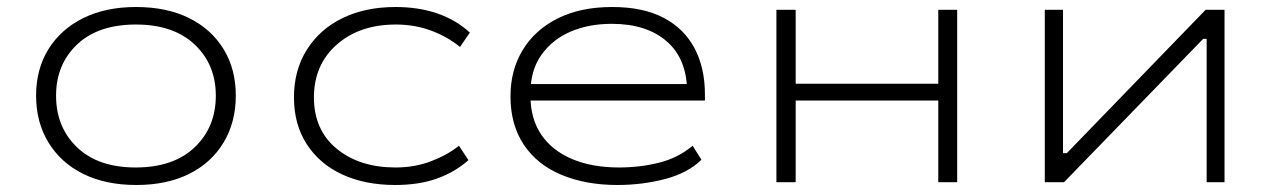

<svg xmlns="http://www.w3.org/2000/svg" viewBox="-20 -520 3640 548"><path d="M369 8Q282 8 218 -23.5Q154 -55 118.5 -113Q83 -171 83 -247Q83 -323 118.5 -380Q154 -437 218 -468.5Q282 -500 368 -500Q456 -500 519.5 -468.5Q583 -437 618 -380Q653 -323 653 -247Q653 -171 618 -113Q583 -55 519.5 -23.5Q456 8 369 8ZM367 -42Q475 -42 535.5 -99.5Q596 -157 596 -247Q596 -336 535.5 -393Q475 -450 368 -450Q260 -450 200 -393Q140 -336 140 -247Q140 -157 200 -99.5Q260 -42 367 -42Z M1108 8Q1022 8 957 -22Q892 -52 855.5 -108.5Q819 -165 819 -242Q819 -320 856 -378.5Q893 -437 958 -468.5Q1023 -500 1109 -500Q1175 -500 1228.5 -481.5Q1282 -463 1321 -427L1293 -386Q1256 -416 1209.5 -433Q1163 -450 1110 -450Q1006 -450 941 -392.5Q876 -335 876 -242Q876 -149 941 -95.5Q1006 -42 1109 -42Q1163 -42 1209.5 -59.5Q1256 -77 1290 -104L1317 -63Q1279 -29 1227.5 -10.5Q1176 8 1108 8Z M1742 8Q1652 8 1582.5 -21Q1513 -50 1475 -107Q1437 -164 1437 -245Q1437 -320 1472 -377.5Q1507 -435 1572 -467.5Q1637 -500 1727 -500Q1816 -500 1874.5 -469Q1933 -438 1962.5 -382Q1992 -326 1992 -250V-233H1471V-280H1969L1941 -258Q1941 -351 1883.5 -401.5Q1826 -452 1726 -452Q1660 -452 1608 -429.5Q1556 -407 1525 -363Q1494 -319 1494 -255V-247Q1494 -181 1525 -135.5Q1556 -90 1613 -66Q1670 -42 1747 -42Q1806 -42 1860.5 -55.5Q1915 -69 1957 -104L1982 -64Q1943 -26 1878 -9Q1813 8 1742 8Z M2196 0V-492H2251V-281H2658V-492H2712V0H2658V-233H2251V0Z M2962 0V-492H3014V-83H3025L3421 -492H3475V0H3424V-409H3414L3017 0Z"/></svg>

Font: Nunito Sans 7pt Expanded ExtraLight
Style: Regular
Weight: 250
Width: 7
Designer: Vernon Adams
Foundry: Vernon Adams
Version: Version 3.101;gftools[0.9.27]